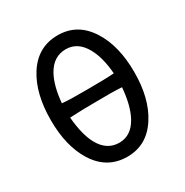

<svg xmlns="http://www.w3.org/2000/svg" viewBox="-168 -846 960 998"><g transform="rotate(-30 312.5 -346.5)"><path d="M313.5 -710.9Q192.4 -710.9 125 -603.5Q62.5 -503.9 62.5 -345.7Q62.5 -189.5 125 -89.8Q192.4 17.6 313.5 17.6Q432.6 17.6 500 -89.8Q563.5 -189.5 563.5 -345.7Q563.5 -503.9 500 -603.5Q432.6 -710.9 313.5 -710.9ZM313.5 -627Q384.8 -627 425.8 -553.7Q460 -493.2 467.8 -393.6Q415 -389.6 308.6 -389.6Q198.2 -388.7 156.2 -393.6Q165 -494.1 198.2 -553.7Q239.3 -627 313.5 -627ZM156.2 -307.6Q229.5 -311.5 305.7 -311.5Q408.2 -313.5 468.8 -309.6Q460 -203.1 425.8 -140.6Q384.8 -66.4 313.5 -66.4Q239.3 -66.4 198.2 -140.6Q165 -201.2 156.2 -307.6Z"/></g></svg>

Font: Gungsuh
Style: Regular
Weight: 400
Version: Version 2.21